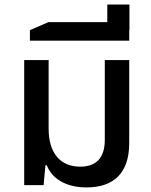

<svg xmlns="http://www.w3.org/2000/svg" viewBox="-20 -811 663 841"><path d="M359 10C478 10 546 -53 546 -184V-548H439V-198C439 -120 402 -81 331 -81C243 -81 193 -142 193 -247V-548H86V0H171L179 -87H185C208 -27 271 10 359 10Z M547 -791H450V-714H192L111 -679V-633H546V-678H547Z"/></svg>

Font: Noto Sans Thai Medium
Style: Regular
Weight: 500
Designer: Monotype Design Team
Foundry: Monotype Imaging Inc.
Version: Version 1.901